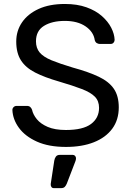

<svg xmlns="http://www.w3.org/2000/svg" viewBox="-20 -730 662 967"><path d="M312.1 10Q225.4 10 166 -16.7Q106.6 -43.5 75.5 -86Q44.4 -128.5 42.4 -176.2Q42.4 -184.4 48.5 -190.5Q54.6 -196.6 63.6 -196.6H115.4Q126.6 -196.6 132.6 -190.8Q138.7 -185.1 141.4 -177.1Q146.5 -153.1 165.5 -129.7Q184.6 -106.3 220.4 -90.8Q256.2 -75.3 312.1 -75.3Q398.1 -75.3 438.5 -105.6Q478.9 -135.8 478.9 -187Q478.9 -221.7 457.6 -243.2Q436.4 -264.6 392.1 -281.6Q347.9 -298.7 277.6 -319.3Q205.1 -340.1 156.8 -364.8Q108.6 -389.6 85.2 -426.6Q61.8 -463.6 61.8 -520.6Q61.8 -574.8 91 -617.5Q120.1 -660.1 174.8 -685.1Q229.5 -710 306.7 -710Q368.7 -710 415.3 -693.3Q461.9 -676.7 493 -649.3Q524.1 -621.8 540.2 -590.3Q556.3 -558.8 557.3 -529Q557.3 -521.6 552 -515.1Q546.7 -508.6 536.3 -508.6H482.6Q475.9 -508.6 468.2 -512.6Q460.5 -516.6 457.2 -527.9Q451.4 -569.4 411.1 -597.1Q370.8 -624.7 306.7 -624.7Q241.9 -624.7 201.5 -599.7Q161.2 -574.8 161.2 -521.9Q161.2 -487.8 179.9 -465.5Q198.7 -443.3 239.7 -426.3Q280.8 -409.4 346.9 -389.6Q426.6 -367.8 477.8 -343.3Q528.9 -318.9 553.6 -282.6Q578.2 -246.3 578.2 -189.4Q578.2 -126.2 545.3 -81.7Q512.4 -37.2 452.8 -13.6Q393.2 10 312.1 10ZM251 217.5Q242.8 217.5 238.8 211.4Q234.7 205.3 235.5 196.3L253.3 79.2Q255.3 66.9 261.7 58.4Q268.1 50 281.6 50H346.5Q353.9 50 358.3 55.3Q362.8 60.6 362.8 67.1Q362.8 75.2 359.4 83.1L316.6 194.4Q312.6 204.4 306.3 211Q300.1 217.5 287.4 217.5Z"/></svg>

Font: Rubik Light
Style: Regular
Weight: 300
Designer: Hubert and Fischer
Foundry: Hubert and Fischer
Version: Version 2.300;gftools[0.9.30]